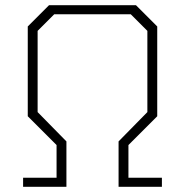

<svg xmlns="http://www.w3.org/2000/svg" viewBox="-20 -720 714 740"><path d="M69 -35H198V-161L87 -272V-618L169 -700H504L586 -618V-272L475 -161V-35H604V0H437V-175L548 -288V-601L484 -665H189L125 -601V-288L236 -175V0H69Z"/></svg>

Font: Chakra Petch ExtraLight
Style: Regular
Weight: 275
Designer: Katatrad Aksorn Co.,Ltd.
Foundry: Cadson Demak Co.,Ltd.
Version: Version 1.000; ttfautohint (v1.6)